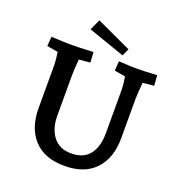

<svg xmlns="http://www.w3.org/2000/svg" viewBox="-159 -1041 1114 1190"><g transform="rotate(20 397.5 -446.0)"><path d="M125 -267V-554Q125 -575 117 -635L44 -647L49 -710Q139 -705 167 -705Q234 -705 302 -709L326 -710L330 -642L256 -635Q250 -563 250 -524V-263Q250 -178 291 -125Q332 -72 410 -72Q491 -72 530.5 -123Q570 -174 570 -263V-554Q570 -581 561 -635L489 -647L494 -710Q582 -705 602 -705Q654 -705 746 -710L751 -642L677 -635Q670 -553 670 -524V-267Q670 -136 599.5 -60.5Q529 15 397 15Q265 15 195 -60.5Q125 -136 125 -267ZM261 -836 293 -907 524 -800 502 -752Z"/></g></svg>

Font: Andada Pro
Style: Bold
Weight: 700
Designer: Carolina Giovagnoli
Foundry: Huerta Tipografica
Version: Version 3.005; ttfautohint (v1.8.4)